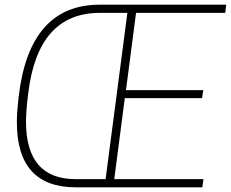

<svg xmlns="http://www.w3.org/2000/svg" viewBox="-20 -800 986 820"><path d="M431 -35 524 -745H406Q143 -745 101 -405Q91 -327 91 -281Q91 -35 303 -35ZM844 0H304Q52 0 52 -278Q52 -319 58 -371L60 -389Q106 -780 406 -780H946L942 -745H561L518 -415H848L843 -381H513L468 -35H849Z"/></svg>

Font: Tanohe Sans ExtraLight
Style: Italic
Weight: 200
Designer: Village Type and Design LLC & Cristiano Sobral
Foundry: Cooper Hewitt Smithsonian Design Museum
Version: Version 1.00;September 29, 2021;FontCreator 13.0.0.2655 64-b